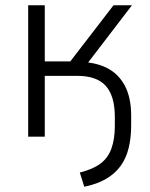

<svg xmlns="http://www.w3.org/2000/svg" viewBox="-20 -519 570 729"><path d="M300 190 283 136Q332 124 361 102.5Q390 81 403 45Q416 9 416 -41V-75Q416 -154 382 -192.5Q348 -231 273 -231H150V0H87V-499H150V-286H247L411 -499H481L298 -260L276 -284Q339 -284 384 -262Q429 -240 453.5 -194.5Q478 -149 478 -80V-43Q478 4 468.5 43Q459 82 438 111Q417 140 383 160Q349 180 300 190Z"/></svg>

Font: Nunitoga
Style: Light
Weight: 300
Designer: Vernon Adams
Foundry: Vernon Adams
Version: Version 1.0